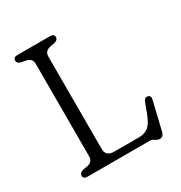

<svg xmlns="http://www.w3.org/2000/svg" viewBox="-169 -820 900 957"><g transform="rotate(-30 281.0 -341.0)"><path d="M259 -659.5 230 -654Q198.5 -646.5 198.5 -616V-83Q198.5 -41.5 247.5 -41.5H387.5Q420.5 -41.5 441.8 -57.8Q463 -74 480.5 -119.5L503 -179.5Q511 -200 527.5 -197Q546.5 -193.5 540.5 -169L502 -8Q495.5 17.5 475.5 17.5Q462.5 17.5 451.2 8.8Q440 0 425.5 0H68.5Q45 0 45 -19Q45 -34.5 65.5 -40.5L94.5 -46Q126 -53 126 -84V-616Q126 -647 94.5 -654L65.5 -659.5Q45 -665.5 45 -681Q45 -700 68.5 -700H256Q280 -700 280 -681Q280 -665.5 259 -659.5Z"/></g></svg>

Font: Fraunces 72pt S100 Light
Style: Regular
Weight: 300
Version: Version 1.000; ttfautohint (v1.8.3)